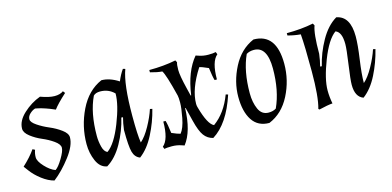

<svg xmlns="http://www.w3.org/2000/svg" viewBox="-56 -817 2314 1133"><g transform="rotate(-15 1101.0 -251.0)"><path d="M101 -190Q93 -169 93 -145.5Q93 -122 124.5 -88Q156 -54 187 -43Q206 -55 231.5 -97.5Q257 -140 257 -161Q257 -182 226 -204Q195 -226 158 -241.5Q121 -257 90 -281Q59 -305 59 -329Q59 -377 106 -420.5Q153 -464 210 -485Q262 -466 295.5 -466Q329 -466 349 -481L359 -468Q303 -417 281 -387L250 -400Q201 -419 164 -425Q147 -420 131 -405Q115 -390 115 -372Q115 -354 147 -332.5Q179 -311 217 -295Q255 -279 287 -255.5Q319 -232 319 -208Q319 -158 269 -92.5Q219 -27 165 15Q129 6 91.5 -22.5Q54 -51 30 -84L10 -111Q58 -155 87 -197Z M403 -143Q403 -251 450.5 -349Q498 -447 585 -485Q635 -485 689 -450Q705 -489 725 -517L739 -513Q707 -428 707 -234Q707 -117 715 -70Q745 -96 774 -148.5Q803 -201 818 -247L832 -244Q813 -167 776 -95Q739 -23 688 15Q658 4 648 -31.5Q638 -67 638 -167Q643 -208 652 -241L642 -242Q624 -164 583.5 -91.5Q543 -19 487 15Q445 8 424 -40Q403 -88 403 -143ZM474 -174Q474 -141 482.5 -107.5Q491 -74 511 -67Q560 -102 603 -211Q646 -320 646 -388Q611 -423 560 -423Q533 -423 519 -409Q474 -315 474 -174Z M1163 -410Q1089 -295 1089 -205Q1089 -193 1093 -181Q1123 -73 1159 -57Q1233 -110 1272 -214L1286 -210Q1232 -45 1135 15Q1101 7 1080.5 -21Q1060 -49 1044 -114L1023 -198L1020 -199Q1016 -58 960 14L945 9Q917 -1 885 -1Q853 -1 840 3L834 -12Q875 -46 875 -155H889Q896 -134 903 -78Q937 -63 955 -59Q977 -86 988.5 -145.5Q1000 -205 1000 -237Q1000 -269 997 -281Q963 -418 946 -442Q916 -444 874 -456V-470Q963 -470 1037 -485L1044 -472Q1039 -459 1039 -425.5Q1039 -392 1059 -310L1071 -261L1074 -262Q1094 -404 1160 -482L1175 -477Q1203 -467 1234 -467Q1265 -467 1280 -471L1286 -456Q1245 -422 1245 -313H1231Q1224 -334 1217 -390Q1177 -408 1163 -410Z M1536 -57Q1581 -155 1581 -290Q1581 -425 1500 -425Q1473 -425 1454 -413Q1411 -319 1411 -184Q1411 -128 1429.5 -86.5Q1448 -45 1490 -45Q1517 -45 1536 -57ZM1514 -485Q1653 -485 1653 -300Q1653 -199 1607 -109Q1561 -19 1478 15Q1409 15 1374.5 -37.5Q1340 -90 1340 -181Q1340 -272 1385.5 -360.5Q1431 -449 1514 -485Z M2102 -347Q2102 -296 2089.5 -209Q2077 -122 2077 -68Q2107 -94 2136.5 -147.5Q2166 -201 2181 -247L2195 -244Q2176 -166 2140 -94.5Q2104 -23 2053 15Q2005 -2 2005 -76Q2005 -107 2018 -197.5Q2031 -288 2031 -319Q2031 -393 1994 -406Q1945 -371 1902 -260.5Q1859 -150 1859 -81Q1859 -42 1867 0Q1838 2 1784 15L1778 10Q1798 -59 1798 -214.5Q1798 -370 1792 -442Q1754 -445 1714 -456V-470Q1803 -470 1877 -485L1884 -472Q1867 -428 1867 -303Q1862 -262 1853 -229L1863 -228Q1881 -305 1922 -378Q1963 -451 2020 -485Q2102 -470 2102 -347Z"/></g></svg>

Font: Almendra
Style: Italic
Weight: 400
Italic angle: -12°
Designer: Ana Sanfelippo
Foundry: Ana Sanfelippo
Version: Version 1.004